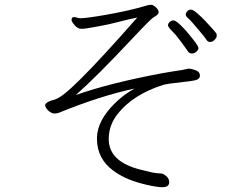

<svg xmlns="http://www.w3.org/2000/svg" viewBox="-20 -749 1040 800"><path d="M737 -457Q708 -453 656 -444Q437 -403 296 -353Q384 -431 533 -590Q609 -671 620 -677Q641 -688 641 -698Q641 -708 629.5 -718.5Q618 -729 610.5 -729Q603 -729 595 -727Q523 -705 420 -687Q380 -680 353 -676.5Q326 -673 317 -673Q308 -673 300.5 -675.5Q293 -678 289.5 -678Q286 -678 282 -676Q278 -673 278 -666Q278 -659 291 -644Q304 -629 318 -629Q332 -629 342 -631Q352 -633 388.5 -639Q425 -645 471 -657Q517 -669 552 -676Q400 -503 314 -418Q277 -381 247.5 -357.5Q218 -334 193 -330Q168 -321 168 -310Q168 -303 180 -289Q195 -276 206.5 -276Q218 -276 225 -279Q399 -350 541 -380Q495 -355 460 -320Q386 -248 384 -176V-171Q384 -88 452 -38Q482 -16 516.5 -2Q551 12 593 21.5Q635 31 656 31Q685 31 685 10.5Q685 -10 662 -23Q654 -27 638.5 -27Q623 -27 566 -42Q433 -75 433 -170V-177Q436 -231 470 -274Q534 -355 659 -395Q674 -400 748 -408Q773 -410 793 -414.5Q813 -419 813 -434Q813 -449 797 -455.5Q781 -462 767 -463H765ZM818 -612Q834 -593 840 -583.5Q846 -574 855.5 -574Q865 -574 874 -583Q883 -592 883 -599Q883 -606 882 -608.5Q881 -611 868 -626Q855 -641 836.5 -660.5Q818 -680 801 -694.5Q784 -709 775.5 -709Q767 -709 760.5 -702.5Q754 -696 754 -688.5Q754 -681 764 -673Q774 -665 818 -612ZM763 -535Q769 -526 779.5 -526Q790 -526 798.5 -534Q807 -542 807 -548.5Q807 -555 794 -572.5Q781 -590 763 -611.5Q745 -633 728 -648.5Q711 -664 702.5 -664Q694 -664 687 -657.5Q680 -651 680 -643.5Q680 -636 700 -616.5Q720 -597 763 -535Z"/></svg>

Font: LXGW WenKai Mono TC Light
Style: Regular
Weight: 300
Designer: LXGW / Fontworks Inc.
Foundry: LXGW / Fontworks Inc.
Version: Version 1.330